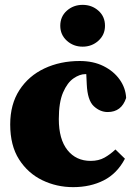

<svg xmlns="http://www.w3.org/2000/svg" viewBox="-20 -754 563 790"><path d="M281 16Q213 16 154 -12.5Q95 -41 58.5 -98Q22 -155 22 -242Q22 -325 60 -383.5Q98 -442 163 -472.5Q228 -503 308 -503Q364 -503 406 -482Q448 -461 472.5 -426.5Q497 -392 499 -351Q480 -293 423 -293Q392 -293 366 -317Q340 -341 337 -407L335 -449H331Q308 -449 282.5 -431.5Q257 -414 239.5 -373.5Q222 -333 222 -264Q222 -181 257.5 -136.5Q293 -92 353 -92Q386 -92 410 -105.5Q434 -119 455 -139L494 -101Q462 -40 407 -12Q352 16 281 16ZM320 -562Q282 -562 255 -586.5Q228 -611 228 -648Q228 -686 255 -710Q282 -734 320 -734Q358 -734 385 -710Q412 -686 412 -648Q412 -611 385 -586.5Q358 -562 320 -562Z"/></svg>

Font: Source Serif Pro Black
Style: Regular
Weight: 900
Designer: Frank Grießhammer
Foundry: Adobe Systems Incorporated
Version: Version 3.001;hotconv 1.0.111;makeotfexe 2.5.65597